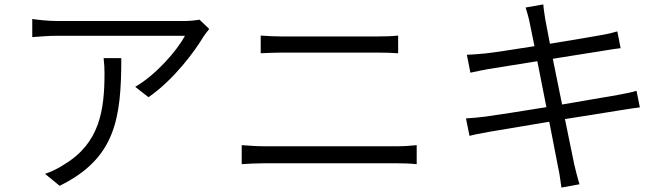

<svg xmlns="http://www.w3.org/2000/svg" viewBox="-20 -807 3020 869"><path d="M927 -676 883 -718C869 -715 837 -712 819 -712C758 -712 284 -712 238 -712C202 -712 161 -716 126 -721V-639C164 -642 202 -645 238 -645C283 -645 745 -645 817 -645C783 -580 686 -468 592 -414L652 -367C768 -447 863 -577 902 -643C909 -653 920 -667 927 -676ZM529 -544H449C452 -519 453 -498 453 -475C453 -308 431 -159 271 -63C245 -45 210 -29 184 -20L250 34C502 -90 529 -269 529 -544Z M1160 -646V-566C1190 -567 1221 -569 1255 -569C1302 -569 1637 -569 1686 -569C1718 -569 1755 -568 1782 -566V-646C1755 -643 1721 -642 1686 -642C1636 -642 1314 -642 1255 -642C1222 -642 1191 -644 1160 -646ZM1074 -150V-64C1106 -66 1139 -68 1175 -68C1231 -68 1721 -68 1778 -68C1804 -68 1837 -67 1866 -64V-150C1838 -147 1807 -145 1778 -145C1721 -145 1231 -145 1175 -145C1139 -145 1107 -148 1074 -150Z M2089 -271 2105 -192C2127 -198 2154 -203 2192 -210L2466 -256L2506 -50C2513 -21 2516 9 2521 42L2603 27C2594 -1 2586 -34 2579 -63L2537 -268L2788 -308C2826 -314 2856 -319 2876 -321L2861 -396C2841 -390 2814 -384 2775 -377L2524 -334L2482 -541L2721 -579C2747 -583 2775 -588 2789 -589L2774 -665C2758 -660 2735 -654 2706 -649C2662 -641 2568 -625 2469 -609L2448 -719C2445 -741 2440 -768 2439 -787L2359 -773C2365 -753 2372 -731 2377 -706L2399 -598C2304 -583 2215 -569 2175 -565C2143 -562 2117 -560 2093 -559L2109 -478C2137 -484 2160 -489 2188 -494L2412 -530L2453 -322C2337 -303 2226 -286 2175 -279C2149 -276 2112 -272 2089 -271Z"/></svg>

Font: Noto Sans HK DemiLight
Style: Regular
Weight: 350
Designer: Ryoko NISHIZUKA 西塚涼子 (kana, bopomofo & ideographs); Paul D. Hunt (Latin, Greek & Cyrillic); Sandoll Communications 산돌커뮤니
Foundry: Adobe
Version: Version 2.004;hotconv 1.0.118;makeotfexe 2.5.65603